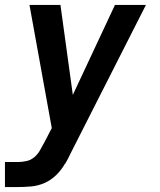

<svg xmlns="http://www.w3.org/2000/svg" viewBox="-24 -540 644 775"><path d="M-4 215V114H48Q66 114 83.5 110Q101 106 115 94Q129 82 138 65.5Q147 49 156 33L185 -23L95 -520H220L270 -157L440 -520H565L261 79Q256 90 250.5 100.5Q245 111 239 121H238Q224 146 203 166.5Q182 187 156 198.5Q130 210 102.5 212.5Q75 215 48 215Z"/></svg>

Font: Zed Sans Extended
Style: Bold Italic
Weight: 700
Width: 7
Italic angle: -9°
Designer: Belleve Invis
Foundry: Belleve Invis
Version: Version 1.0.0; ttfautohint (v1.8.4)